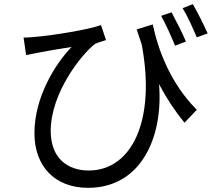

<svg xmlns="http://www.w3.org/2000/svg" viewBox="-20 -839 1040 920"><path d="M871 -640C854 -681 822 -743 802 -780L752 -763C774 -725 800 -665 819 -620ZM635 -698C643 -673 651 -649 659 -626C728 -261 611 -22 405 -22C309 -22 223 -76 223 -212C223 -395 373 -582 436 -629C450 -636 475 -642 488 -647L464 -719C406 -697 232 -669 146 -662C128 -660 108 -659 93 -659L105 -575C125 -579 143 -583 160 -586C199 -594 273 -606 323 -614C242 -530 145 -371 145 -201C145 -42 243 61 402 61C659 61 763 -186 742 -436C779 -366 819 -306 864 -251L923 -313C796 -440 737 -602 712 -722ZM855 -800C878 -763 904 -705 923 -660L975 -679C956 -721 926 -782 904 -819Z"/></svg>

Font: Noto Sans CJK KR Regular
Style: Regular
Weight: 400
Designer: Ryoko NISHIZUKA (kana & ideographs); Paul D. Hunt (Latin, Greek & Cyrillic); Wenlong ZHANG (bopomofo); Sandoll Communica
Foundry: Adobe Systems Incorporated
Version: Version 1.004;PS 1.004;hotconv 1.0.82;makeotf.lib2.5.63406